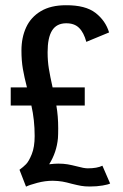

<svg xmlns="http://www.w3.org/2000/svg" viewBox="-20 -702 470 734"><path d="M401 -0.5Q394 3.5 372.2 7.2Q350.5 11 323.5 11Q304 11 290 8.5Q276 6 254 0.5Q234.5 -5 218.8 -7.8Q203 -10.5 182 -11Q152.5 -11 122.5 -3Q92.5 5 79.5 11.5L54.5 -53Q69 -63.5 79.8 -74.5Q90.5 -85.5 101.5 -112.8Q112.5 -140 112.5 -182Q112.5 -243.5 100 -298.5H21V-368H83Q73 -406.5 67.5 -438.2Q62 -470 62 -509Q62 -558.5 80 -597.5Q98 -636.5 136 -659.2Q174 -682 232 -682Q306.5 -682.5 345 -652.8Q383.5 -623 397 -578L310 -542Q300.5 -577.5 282.2 -595.5Q264 -613.5 232 -613Q196 -612.5 179 -585.2Q162 -558 162 -502.5Q162 -468.5 166.8 -439.5Q171.5 -410.5 181 -368H304V-298.5H195.5Q202.5 -258 202.5 -211.5Q202.5 -187 201.5 -173.5Q196.5 -119.5 168 -74Q189 -76.5 202.5 -76.5Q222.5 -76.5 238.5 -73.8Q254.5 -71 274 -66Q301 -58.5 315.5 -58.5Q351.5 -58.5 371.5 -68.5Z"/></svg>

Font: Anybody Narrow Medium
Style: Regular
Weight: 500
Width: 3
Designer: Tyler Finck
Foundry: Etcetera Type Company
Version: Version 1.000; ttfautohint (v1.8)